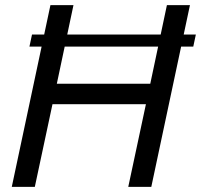

<svg xmlns="http://www.w3.org/2000/svg" viewBox="-20 -730 785 750"><path d="M105 -595H745L735 -548H95ZM177 -710H267L202 -403H567L632 -710H722L571 0H481L550 -323H185L116 0H26Z"/></svg>

Font: Raleway Thin Medium
Style: Italic
Weight: 500
Italic angle: -12°
Version: Version 4.026